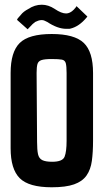

<svg xmlns="http://www.w3.org/2000/svg" viewBox="-20 -793 442 813"><path d="M97 -669 52 -709 55 -715 69 -731Q79 -744 100 -755Q127 -773 157 -773Q185 -773 212 -755Q240 -736 260 -736Q265 -736 268 -737Q285 -741 301 -762L304 -767L350 -723L346 -718Q315 -681 279 -672Q277 -671 274 -671Q271 -671 269 -671H260Q224 -671 180 -700Q174 -703 168.5 -705.5Q163 -708 157 -708Q149 -708 142 -705.5Q135 -703 129 -700L118 -691ZM199 0Q102 0 63.5 -38.5Q25 -77 25 -165V-484Q25 -573 63.5 -611Q102 -649 199 -649Q295 -649 334.5 -611.5Q374 -574 374 -484V-197Q374 -149 369 -112Q364 -75 346.5 -50Q329 -25 294 -12.5Q259 0 199 0ZM201 -108Q245 -108 253.5 -129.5Q262 -151 262 -197V-484Q262 -513 258.5 -525.5Q255 -538 242 -540.5Q229 -543 199 -543Q169 -543 155.5 -538.5Q142 -534 138.5 -521.5Q135 -509 135 -484L137 -192Q137 -158 141 -140Q145 -122 159 -115Q173 -108 201 -108Z"/></svg>

Font: New Amsterdam
Style: Regular
Weight: 400
Designer: Vladimir Nikolic
Foundry: Vladimir Nikolic
Version: Version 1.000; ttfautohint (v1.8.4.7-5d5b)